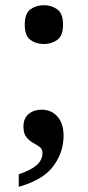

<svg xmlns="http://www.w3.org/2000/svg" viewBox="-20 -563 336 737"><path d="M149 -394Q118 -394 96.5 -410Q75 -426 75 -468Q75 -511 96.5 -527Q118 -543 149 -543Q178 -543 200 -527Q222 -511 222 -468Q222 -426 200 -410Q178 -394 149 -394ZM52 106Q97 91 120 71.5Q143 52 143 23Q143 9 132 1Q121 -7 106.5 -15Q92 -23 81 -37Q70 -51 70 -77Q70 -109 90 -125.5Q110 -142 140 -142Q177 -142 200.5 -115.5Q224 -89 224 -42Q224 22 184.5 75Q145 128 52 154Z"/></svg>

Font: Noto Serif Hentaigana SemiBold
Style: Regular
Weight: 600
Designer: Kazuhiro Yamada
Foundry: nipponia
Version: Version 1.000; ttfautohint (v1.8.4.7-5d5b)